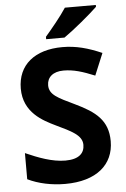

<svg xmlns="http://www.w3.org/2000/svg" viewBox="-62 -1044 675 1032"><g transform="rotate(-5 275.5 -528.0)"><path d="M495 -990V-1000H328C299 -955 245 -890 213 -853V-840H312C363 -875 457 -953 495 -990ZM511 -264C511 -376 446 -426 337 -478C247 -521 202 -541 202 -592C202 -635 234 -664 291 -664C345 -664 393 -649 459 -622L508 -740C434 -772 370 -790 296 -790C147 -790 54 -715 54 -587C54 -457 158 -406 224 -374C303 -336 363 -310 363 -257C363 -213 334 -181 260 -181C188 -181 114 -210 46 -240V-99C104 -71 174 -56 248 -56C416 -56 511 -137 511 -264Z"/></g></svg>

Font: Noto Sans Malayalam UI
Style: Bold
Weight: 700
Designer: Jelle Bosma - Monotype Design Team
Foundry: Monotype Imaging Inc.
Version: Version 2.104